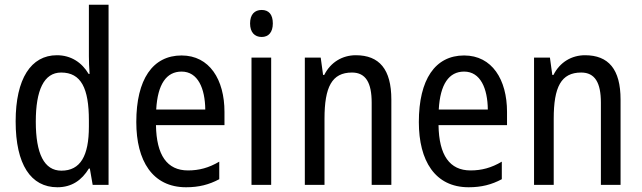

<svg xmlns="http://www.w3.org/2000/svg" viewBox="-20 -780 2707 810"><path d="M222 10C283 10 325 -20 355 -69H359L371 0H438V-760H355V-543C355 -523 356 -494 358 -468H354C325 -517 279 -547 220 -547C111 -547 46 -448 46 -268C46 -86 110 10 222 10ZM239 -60C166 -60 131 -132 131 -267C131 -399 165 -474 238 -474C322 -474 355 -408 355 -272V-246C355 -122 319 -60 239 -60Z M746 -546C624 -546 555 -445 555 -265C555 -102 623 10 765 10C819 10 862 -1 905 -24V-98C861 -72 820 -61 773 -61C685 -61 640 -125 638 -252H927V-308C927 -444 864 -546 746 -546ZM746 -478C815 -478 845 -407 846 -318H639C645 -425 682 -478 746 -478Z M1084 -738C1054 -738 1035 -719 1035 -681C1035 -644 1054 -624 1084 -624C1113 -624 1131 -644 1131 -681C1131 -719 1114 -738 1084 -738ZM1124 -537H1041V0H1124Z M1481 -547C1425 -547 1375 -518 1348 -464H1343L1333 -537H1266V0H1349V-279C1349 -413 1380 -474 1465 -474C1523 -474 1548 -431 1548 -347V0H1631V-360C1631 -488 1580 -547 1481 -547Z M1938 -546C1816 -546 1747 -445 1747 -265C1747 -102 1815 10 1957 10C2011 10 2054 -1 2097 -24V-98C2053 -72 2012 -61 1965 -61C1877 -61 1832 -125 1830 -252H2119V-308C2119 -444 2056 -546 1938 -546ZM1938 -478C2007 -478 2037 -407 2038 -318H1831C1837 -425 1874 -478 1938 -478Z M2448 -547C2392 -547 2342 -518 2315 -464H2310L2300 -537H2233V0H2316V-279C2316 -413 2347 -474 2432 -474C2490 -474 2515 -431 2515 -347V0H2598V-360C2598 -488 2547 -547 2448 -547Z"/></svg>

Font: Noto Sans Kannada Condensed
Style: Regular
Weight: 400
Width: 3
Designer: Jelle Bosma - Monotype Design Team
Foundry: Monotype Imaging Inc.
Version: Version 2.005